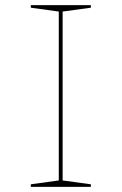

<svg xmlns="http://www.w3.org/2000/svg" viewBox="-20 -728 474 748"><path d="M334 -708V-698L224 -683V-25L334 -10V0H100V-10L209 -25V-683L100 -698V-708Z"/></svg>

Font: Kalnia Expanded Thin
Style: Regular
Weight: 250
Width: 7
Designer: Frida Medrano
Foundry: Frida Medrano
Version: Version 1.105